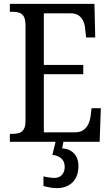

<svg xmlns="http://www.w3.org/2000/svg" viewBox="-20 -734 576 994"><path d="M31 0V-41H47Q66 -41 80.5 -46Q95 -51 103.5 -65.5Q112 -80 112 -108V-601Q112 -633 103.5 -648Q95 -663 80.5 -668Q66 -673 47 -673H31V-714H469L473 -540H426L421 -582Q420 -604 412 -623Q404 -642 388 -653.5Q372 -665 346 -665H207V-398H411V-350H207V-49H367Q395 -49 411.5 -60.5Q428 -72 437 -91Q446 -110 449 -132L454 -174H502L496 0ZM272 240Q263 240 251 238.5Q239 237 227.5 234.5Q216 232 205 229V179Q220 183 236 185Q252 187 263 187Q287 187 301 171Q315 155 315 130Q315 101 296.5 85.5Q278 70 251 68L270 -9H310L302 34Q330 36 348.5 48Q367 60 376.5 79.5Q386 99 386 126Q386 179 356 209.5Q326 240 272 240Z"/></svg>

Font: Noto Serif Condensed
Style: Regular
Weight: 400
Width: 3
Designer: Monotype Design Team
Foundry: Monotype Imaging Inc.
Version: Version 2.015